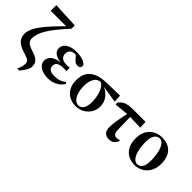

<svg xmlns="http://www.w3.org/2000/svg" viewBox="12 -1706 2812 2812"><g transform="rotate(45 1418.0 -299.5)"><path d="M317 231Q335 192 344.5 158.5Q354 125 354 97Q354 75 346.5 59Q339 43 314 29.5Q289 16 238 1Q165 -21 119.5 -49Q74 -77 53 -115Q32 -153 32 -204Q32 -253 55 -307Q78 -361 124.5 -424Q171 -487 242.5 -564.5Q314 -642 411 -738L398 -698V-713H66V-830L467 -811V-743Q386 -655 327 -582Q268 -509 230 -448Q192 -387 173.5 -334.5Q155 -282 155 -235Q155 -187 186.5 -158Q218 -129 301 -104Q361 -86 393.5 -63.5Q426 -41 439.5 -13Q453 15 453 51Q453 93 428.5 135Q404 177 361 231Z M735 17Q673 17 622.5 -0.5Q572 -18 542.5 -51.5Q513 -85 513 -132Q513 -169 536 -203Q559 -237 612.5 -259.5Q666 -282 757 -286V-277Q639 -282 587.5 -318.5Q536 -355 536 -408Q536 -448 561 -482Q586 -516 636.5 -536.5Q687 -557 764 -557Q810 -557 852.5 -548.5Q895 -540 926 -523Q957 -506 969 -481Q971 -453 957 -437.5Q943 -422 916 -422Q893 -422 873.5 -429Q854 -436 826 -469L762 -539L824 -541L850 -514Q822 -516 802.5 -517Q783 -518 766 -518Q717 -518 688 -492Q659 -466 659 -421Q659 -375 689.5 -346Q720 -317 790 -317Q805 -317 819.5 -317.5Q834 -318 853 -319V-251Q829 -253 816.5 -253Q804 -253 794 -253Q740 -253 709 -241Q678 -229 665.5 -208.5Q653 -188 653 -160Q653 -123 682 -98.5Q711 -74 776 -74Q838 -74 881.5 -89Q925 -104 962 -135L981 -113Q949 -57 884 -20Q819 17 735 17Z M1306 17Q1233 17 1174 -16Q1115 -49 1081 -111Q1047 -173 1047 -260Q1047 -349 1082.5 -412Q1118 -475 1195.5 -509.5Q1273 -544 1399 -547L1663 -553L1670 -434L1376 -482L1347 -497Q1264 -497 1225.5 -438Q1187 -379 1187 -284Q1187 -198 1207 -139Q1227 -80 1259.5 -49.5Q1292 -19 1328 -19Q1382 -19 1411 -65Q1440 -111 1440 -192Q1440 -245 1430.5 -298.5Q1421 -352 1402.5 -396.5Q1384 -441 1356 -469Q1328 -497 1292 -499L1315 -508Q1360 -499 1405 -478Q1450 -457 1488 -422.5Q1526 -388 1549 -341Q1572 -294 1572 -234Q1572 -166 1538 -109Q1504 -52 1444 -17.5Q1384 17 1306 17Z M1711 -415 1704 -449Q1729 -484 1759.5 -505Q1790 -526 1834 -535.5Q1878 -545 1942 -545H2198L2204 -430L1949 -438ZM1999 17Q1947 17 1912.5 -13.5Q1878 -44 1878 -115Q1878 -172 1887 -231.5Q1896 -291 1908 -348.5Q1920 -406 1931 -456H1988L1994 -173Q1996 -121 2014 -99.5Q2032 -78 2062 -78Q2078 -78 2091.5 -81Q2105 -84 2117 -91L2127 -73Q2106 -27 2076 -5Q2046 17 1999 17Z M2527 17Q2455 17 2395.5 -15Q2336 -47 2301 -111Q2266 -175 2266 -270Q2266 -341 2287 -394.5Q2308 -448 2345.5 -484Q2383 -520 2432 -538.5Q2481 -557 2537 -557Q2614 -557 2672.5 -526Q2731 -495 2764 -432.5Q2797 -370 2797 -277Q2797 -205 2775.5 -150.5Q2754 -96 2716.5 -58.5Q2679 -21 2630.5 -2Q2582 17 2527 17ZM2546 -19Q2583 -19 2607.5 -40Q2632 -61 2644.5 -99Q2657 -137 2657 -186Q2657 -294 2639 -368.5Q2621 -443 2590 -482.5Q2559 -522 2520 -522Q2486 -522 2460.5 -501Q2435 -480 2420.5 -442Q2406 -404 2406 -354Q2406 -240 2426 -165.5Q2446 -91 2478 -55Q2510 -19 2546 -19Z"/></g></svg>

Font: Noto Serif TC ExtraBold
Style: Regular
Weight: 800
Designer: Ryoko NISHIZUKA 西塚涼子 (kana & ideographs); Frank Grießhammer (Latin, Greek & Cyrillic); Wenlong ZHANG 张文龙 (bopomofo); San
Foundry: Adobe
Version: Version 2.002-H1;hotconv 1.1.0;makeotfexe 2.6.0